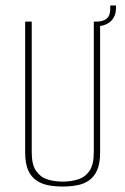

<svg xmlns="http://www.w3.org/2000/svg" viewBox="-20 -670 458 702"><path d="M209 12Q182 12 157.5 7.5Q133 3 113.5 -10Q94 -23 83 -47.5Q72 -72 72 -112V-591H96V-113Q96 -68 112 -45Q128 -22 153.5 -14Q179 -6 209 -6Q239 -6 265 -14Q291 -22 307 -45Q323 -68 323 -113V-591H346V-112Q346 -72 335 -47.5Q324 -23 305 -10Q286 3 261 7.5Q236 12 209 12ZM327 -574 323 -591H332Q383 -591 383 -635V-650H404V-640Q404 -609 383.5 -591Q363 -573 327 -574Z"/></svg>

Font: Alumni Sans Thin Thin
Style: Regular
Weight: 250
Version: Version 1.018